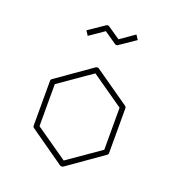

<svg xmlns="http://www.w3.org/2000/svg" viewBox="-131 -865 833 919"><g transform="rotate(20 285.5 -405.0)"><path d="M264 -728 190 -677 175 -700 256 -755Q264 -760 271 -755L334 -712L407 -763L422 -740L341 -685Q334 -680 326 -685ZM472 -424Q478 -420 478 -413V-185Q478 -178 472 -174L294 -49Q290 -47 286 -47Q282 -47 278 -49L100 -174Q94 -178 94 -185V-413Q94 -420 100 -424L278 -549Q282 -551 286 -551Q289 -551 293 -549ZM451 -192V-406L286 -521L121 -406V-192L286 -77Z"/></g></svg>

Font: Envoyer
Style: Regular
Weight: 400
Version: Version 0.1